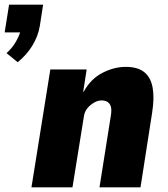

<svg xmlns="http://www.w3.org/2000/svg" viewBox="-30 -804 719 824"><path d="M46 -537 -2 -576Q23 -598 39 -626.5Q55 -655 60 -678L86 -665H-10L9 -784H155L141 -693Q133 -647 108.5 -607.5Q84 -568 46 -537ZM105 0 186 -506H342L327 -410H329Q359 -465 409 -491Q459 -517 510 -517Q561 -517 589 -494.5Q617 -472 625 -428Q633 -384 623 -321L573 0H397L445 -303Q450 -331 446 -345.5Q442 -360 431.5 -366.5Q421 -373 406 -373Q390 -373 373.5 -363.5Q357 -354 345 -339.5Q333 -325 330 -304L281 0Z"/></svg>

Font: Nunito Sans 7pt Condensed Black
Style: Italic
Weight: 900
Width: 3
Italic angle: -9°
Designer: Vernon Adams
Foundry: Vernon Adams
Version: Version 3.101;gftools[0.9.27]